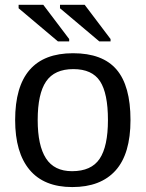

<svg xmlns="http://www.w3.org/2000/svg" viewBox="-20 -756 596 786"><path d="M514.2 -264.6Q514.2 -126 453.1 -58.1Q392.1 9.8 275.9 9.8Q160.2 9.8 101.1 -60.8Q42 -131.3 42 -264.6Q42 -538.1 278.8 -538.1Q399.9 -538.1 457 -471.4Q514.2 -404.8 514.2 -264.6ZM421.9 -264.6Q421.9 -374 389.4 -423.6Q356.9 -473.1 280.3 -473.1Q203.1 -473.1 168.7 -422.6Q134.3 -372.1 134.3 -264.6Q134.3 -160.2 168.2 -107.7Q202.1 -55.2 274.9 -55.2Q354 -55.2 387.9 -106Q421.9 -156.7 421.9 -264.6ZM386.7 -586.4 225.6 -722.2V-736.3H326.7L432.6 -596.2V-586.4ZM217.3 -586.4 56.2 -722.2V-736.3H157.2L263.2 -596.2V-586.4Z"/></svg>

Font: Arimo Nerd Font
Style: Regular
Weight: 400
Designer: Steve Matteson
Foundry: Monotype Imaging Inc.
Version: Version 1.33;Nerd Fonts 3.2.1